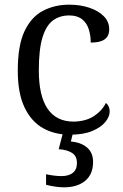

<svg xmlns="http://www.w3.org/2000/svg" viewBox="-20 -566 527 821"><path d="M279 10Q214 10 164 -18Q114 -46 85 -106.5Q56 -167 56 -264Q56 -372 85 -433Q114 -494 164 -520Q214 -546 276 -546Q323 -546 362 -533Q401 -520 424 -496.5Q447 -473 447 -441Q447 -422 439 -409.5Q431 -397 413.5 -390.5Q396 -384 368 -384Q368 -414 359.5 -441Q351 -468 330.5 -484Q310 -500 276 -500Q236 -500 207 -479Q178 -458 162 -407Q146 -356 146 -265Q146 -156 183.5 -101Q221 -46 295 -46Q347 -47 381.5 -69.5Q416 -92 433 -126Q441 -119 445 -110Q449 -101 449 -89Q449 -67 430 -44Q411 -21 373.5 -5.5Q336 10 279 10ZM253 235Q237 235 216 232Q195 229 177 224V179Q195 183 212 185Q229 187 243 187Q274 187 291.5 173Q309 159 309 131Q309 101 287.5 87.5Q266 74 231 72L252 -9H295L283 39Q327 43 352.5 65Q378 87 378 127Q378 179 344.5 207Q311 235 253 235Z"/></svg>

Font: Noto Serif Hentaigana EL
Style: Regular
Weight: 400
Designer: Kazuhiro Yamada
Foundry: nipponia
Version: Version 1.000